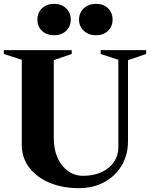

<svg xmlns="http://www.w3.org/2000/svg" viewBox="-20 -960 794 996"><path d="M389 16Q303 16 236 -12.5Q169 -41 131 -91.5Q93 -142 93 -208V-650L0 -680V-700H352V-680L259 -648V-242Q259 -185 278.5 -141.5Q298 -98 332.5 -73Q367 -48 411 -48Q465 -48 506.5 -67Q548 -86 571 -119.5Q594 -153 594 -196V-650L502 -680V-700H738V-680L644 -648V-228Q644 -157 611.5 -102Q579 -47 521.5 -15.5Q464 16 389 16ZM478 -777Q440 -777 415 -800Q390 -823 390 -858Q390 -894 415 -917Q440 -940 478 -940Q517 -940 540.5 -917Q564 -894 564 -858Q564 -823 540.5 -800Q517 -777 478 -777ZM261 -777Q222 -777 198 -800Q174 -823 174 -858Q174 -894 198 -917Q222 -940 261 -940Q299 -940 323 -917Q347 -894 347 -858Q347 -823 323 -800Q299 -777 261 -777Z"/></svg>

Font: Wittgenstein Extrabold
Style: Regular
Weight: 800
Designer: Jörg Drees
Foundry: Jörg Drees
Version: Version 1.303; ttfautohint (v1.8.4.7-5d5b)